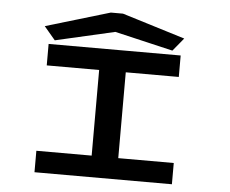

<svg xmlns="http://www.w3.org/2000/svg" viewBox="-55 -864 1109 927"><g transform="rotate(5 500.0 -400.0)"><path d="M187 -643 475 -709 757 -643 809 -706 504 -800H445L133 -707ZM145 0H811V-103H542V-519H799V-623H159V-519H413V-104H145Z"/></g></svg>

Font: Inconsolata UltraExpanded
Style: Bold
Weight: 700
Width: 9
Monospace: yes
Designer: Raph Levien, Cyreal, Brenton Simpson
Foundry: Raph Levien, Cyreal, Google
Version: Version 3.100